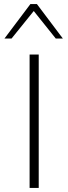

<svg xmlns="http://www.w3.org/2000/svg" viewBox="-20 -927 337 947"><path d="M126 0V-658H171V0ZM255 -737 139 -882 130 -907H162L290 -737ZM2 -737 130 -907H162L154 -882L37 -737Z"/></svg>

Font: Ysabeau SC ExtraLight
Style: Regular
Weight: 250
Designer: Christian Thalmann (Catharsis Fonts)
Version: Version 2.001;gftools[0.9.30]; featfreeze: smcp